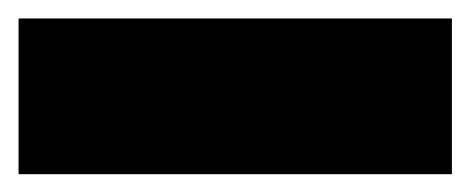

<svg xmlns="http://www.w3.org/2000/svg" viewBox="-30 16 512 209"><path d="M-9.8 205.6V36.1H461.9V205.6Z"/></svg>

Font: Pinar-DS4-FD ExtraBold
Style: Regular
Weight: 800
Designer: Amin Abedi
Version: Version 3.000